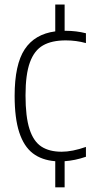

<svg xmlns="http://www.w3.org/2000/svg" viewBox="-20 -680 392 820"><path d="M89 -272.5Q89 -181.5 106 -128.8Q123 -76 156.8 -54Q190.5 -32 243.5 -32Q288.5 -32 347 -52.5V-10.5Q300.5 5.5 256 8.5V120H216V8.5Q158.5 4 120.2 -25.2Q82 -54.5 62.2 -114.8Q42.5 -175 42.5 -270.5Q42.5 -404.5 85.5 -469.5Q128.5 -534.5 216 -546V-660.5H256V-548.5H260.5Q305.5 -548.5 347 -538V-496Q305.5 -507.5 261 -507.5Q201 -507.5 163.8 -486.2Q126.5 -465 107.8 -413.8Q89 -362.5 89 -272.5Z"/></svg>

Font: Encode Sans Condensed ExLight
Style: Regular
Weight: 275
Width: 3
Designer: Multiple Designers
Foundry: Impallari Type
Version: Version 2.000